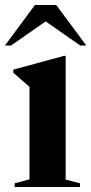

<svg xmlns="http://www.w3.org/2000/svg" viewBox="-33 -752 367 772"><path d="M231 -527.5V-30L288.5 -15V0H26V-15L85.5 -31V-403Q77 -410.5 60.2 -424.8Q43.5 -439 20.5 -459.5V-472L224.5 -527.5ZM-13 -569 107.5 -732H193L314 -569H289.5L150.5 -666L11.5 -569Z"/></svg>

Font: Newsreader 72pt SemiBold
Style: Regular
Weight: 600
Designer: Hugues Gentile
Foundry: Production Type
Version: Version 1.003; ttfautohint (v1.8.3)